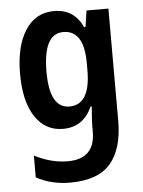

<svg xmlns="http://www.w3.org/2000/svg" viewBox="-54 -550 626 840"><g transform="rotate(-5 259.5 -130.0)"><path d="M220 247Q343 247 398 183Q453 119 453 -4V-497H357L346 -425H340Q303 -507 215 -507Q133 -507 88 -436.5Q43 -366 43 -246Q43 -125 87.5 -57.5Q132 10 210 10Q299 10 338 -77H343Q342 -54 340 -33Q338 -12 338 5V33Q338 153 218 153Q145 153 72 115V211Q138 247 220 247ZM246 -85Q159 -85 159 -245Q159 -412 247 -412Q338 -412 338 -268V-236Q338 -85 246 -85Z"/></g></svg>

Font: Noto Sans Armenian Condensed Semi
Style: Regular
Weight: 600
Width: 3
Designer: Monotype Design Team
Foundry: Monotype Imaging Inc.
Version: Version 1.901